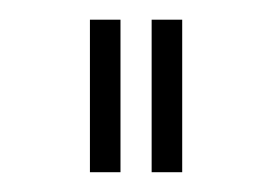

<svg xmlns="http://www.w3.org/2000/svg" viewBox="-20 -732 278 196"><path d="M71.8 -556.2V-711.9H103V-556.2ZM134.8 -556.2V-711.9H166V-556.2Z"/></svg>

Font: Rawline ExtraLight
Style: Regular
Weight: 275
Designer: Matt McInerney, Pablo Impallari, Rodrigo Fuenzalida
Foundry: Matt McInerney, Pablo Impallari, Rodrigo Fuenzalida
Version: Version 4.020;PS 004.020;hotconv 1.0.88;makeotf.lib2.5.64775